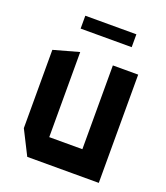

<svg xmlns="http://www.w3.org/2000/svg" viewBox="-127 -767 739 855"><g transform="rotate(20 242.5 -339.5)"><path d="M321 0V-513H441V0H322ZM102 0 44 -115V-116H321V0ZM44 -116V-486L163 -519H164V-116ZM130 -618V-679H372V-618Z"/></g></svg>

Font: Foldit Medium
Style: Regular
Weight: 500
Version: Version 1.003